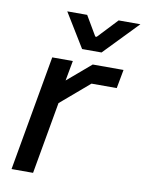

<svg xmlns="http://www.w3.org/2000/svg" viewBox="-81 -760 620 817"><g transform="rotate(10 229.5 -351.0)"><path d="M114 -498H203L187 -411L289 -498H422L407 -417H298L174 -311L119 0H26ZM143 -702H229L279 -617H285L365 -702H459L317 -555H233Z"/></g></svg>

Font: Chakra Petch Medium
Style: Italic
Weight: 500
Italic angle: -10°
Designer: Katatrad Aksorn Co.,Ltd.
Foundry: Cadson Demak Co.,Ltd.
Version: Version 1.000; ttfautohint (v1.6)